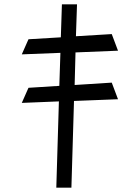

<svg xmlns="http://www.w3.org/2000/svg" viewBox="-20 -720 647 890"><path d="M498 -337 527 -260 323 -252 311 150H241L253 -250L81 -243L112 -313L255 -322L260 -475L81 -468L112 -538L262 -547L267 -700H337L332 -552L498 -562L527 -485L330 -477L326 -326Z"/></svg>

Font: OpenDyslexic
Style: Regular
Weight: 400
Designer: Abbie Gonzalez
Version: Version 0.920;hotconv 1.0.109;makeotfexe 2.5.65596